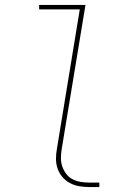

<svg xmlns="http://www.w3.org/2000/svg" viewBox="-20 -755 540 775"><path d="M340 0Q319 0 299 -3.5Q279 -7 261.5 -16.5Q244 -26 231.5 -41Q219 -56 212.5 -74.5Q206 -93 206 -114Q206 -135 210 -156L302 -717H138V-735H325L229 -153Q226 -135 226 -117Q226 -99 231.5 -83Q237 -67 247 -53.5Q257 -40 272 -32Q287 -24 304.5 -21Q322 -18 340 -18H381V0Z"/></svg>

Font: Iosevka Curly Slab Thin
Style: Italic
Weight: 100
Italic angle: -9°
Monospace: yes
Designer: Belleve Invis
Foundry: Belleve Invis
Version: Version 22.1.2; ttfautohint (v1.8.4)